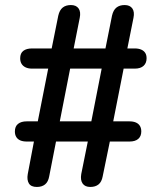

<svg xmlns="http://www.w3.org/2000/svg" viewBox="-20 -733 640 761"><path d="M126 8Q103 8 94.5 -6Q86 -20 90 -43L116 -180L158 -172H86Q71 -172 60.5 -176.5Q50 -181 44.5 -190Q39 -199 39 -212Q39 -232 51.5 -242Q64 -252 86 -252H173L128 -243L173 -471L204 -461H107Q92 -461 81.5 -466Q71 -471 65.5 -480Q60 -489 60 -502Q60 -522 72.5 -531.5Q85 -541 107 -541H219L183 -532L211 -671Q216 -693 228.5 -703Q241 -713 261 -713Q282 -713 291.5 -699.5Q301 -686 296 -662L272 -541H398L424 -671Q429 -693 441.5 -703Q454 -713 474 -713Q495 -713 504.5 -699.5Q514 -686 509 -662L483 -532L453 -541H514Q529 -541 539.5 -536.5Q550 -532 555.5 -523.5Q561 -515 561 -502Q561 -483 549 -472Q537 -461 514 -461H437L472 -471L427 -243L396 -252H493Q508 -252 518.5 -247.5Q529 -243 534.5 -234Q540 -225 540 -212Q540 -193 528 -182.5Q516 -172 493 -172H381L417 -180L387 -34Q383 -12 370.5 -2Q358 8 338 8Q317 8 307.5 -5.5Q298 -19 302 -43L328 -172H202L175 -34Q171 -12 158.5 -2Q146 8 126 8ZM217 -252H342L383 -461H258Z"/></svg>

Font: Nunito ExtraLight
Style: Regular
Weight: 200
Designer: Vernon Adams
Foundry: Vernon Adams
Version: Version 3.602